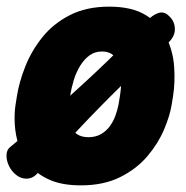

<svg xmlns="http://www.w3.org/2000/svg" viewBox="-25 -539 559 578"><path d="M16.2 -19.2Q6.2 -29.2 0 -44.2Q-6.2 -59.2 -5.3 -74.1Q-4.4 -89 6.8 -97.4Q83.8 -160.4 157.6 -225.5Q231.4 -290.6 297.4 -354.2Q363.4 -417.8 416.2 -474.8Q432.6 -493 450.8 -499.5Q469 -506 483.8 -490.8L486.8 -487.8Q502 -472.4 501.4 -449Q500.8 -425.6 474.2 -403.6Q400.8 -340.6 336.4 -277.4Q272 -214.2 211.2 -149.5Q150.4 -84.8 87.4 -16.8Q73.2 -1 54.1 -1.2Q35 -1.4 19.2 -16.2ZM492 -225Q486.6 -190.8 468.9 -149Q451.2 -107.2 418.8 -68.9Q386.4 -30.6 336.8 -5.8Q287.2 19 218.2 19Q163 19 125.7 2.9Q88.4 -13.2 65.4 -40.4Q42.4 -67.6 31.9 -99.7Q21.4 -131.8 19.5 -164.7Q17.6 -197.6 22 -225L26 -250Q32.6 -292 51.1 -338.8Q69.6 -385.6 102.2 -426.5Q134.8 -467.4 184.8 -493.2Q234.8 -519 303.8 -519Q372.8 -519 414.3 -493.2Q455.8 -467.4 475.8 -426.5Q495.8 -385.6 499.2 -338.8Q502.6 -292 496 -250ZM336 -250Q340 -274.8 340.1 -298.5Q340.2 -322.2 334.6 -341.6Q329 -361 316.3 -372.5Q303.6 -384 282.2 -384Q260.8 -384 244.8 -372.5Q228.8 -361 216.7 -341.6Q204.6 -322.2 197.3 -298.5Q190 -274.8 186 -250L182 -225Q178.6 -207.2 179.8 -189.8Q181 -172.4 187.7 -157.9Q194.4 -143.4 207.5 -134.7Q220.6 -126 241.4 -126Q262.2 -126 278 -134.7Q293.8 -143.4 304.7 -157.9Q315.6 -172.4 322.1 -189.8Q328.6 -207.2 332 -225Z"/></svg>

Font: Winky Sans
Style: Italic
Weight: 400
Italic angle: -8.97852°
Designer: Simon Atzbach
Foundry: typofactur
Version: Version 1.205